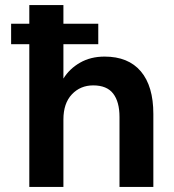

<svg xmlns="http://www.w3.org/2000/svg" viewBox="-20 -740 688 760"><path d="M96 0V-565H24V-646H96V-720H231V-646H369V-565H231V-429Q255 -468 297 -492Q339 -516 394 -516Q488 -516 537.5 -457.5Q587 -399 587 -289V0H453V-277Q453 -337 428 -369.5Q403 -402 349 -402Q298 -402 264.5 -366.5Q231 -331 231 -267V0Z"/></svg>

Font: DM Sans
Style: Bold
Weight: 700
Designer: Colophon Foundry, Jonny Pinhorn
Foundry: Colophon Foundry
Version: Version 4.004; ttfautohint (v1.8.4.7-5d5b)